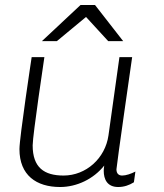

<svg xmlns="http://www.w3.org/2000/svg" viewBox="-20 -740 657 770"><path d="M303 -720 148 -575H208L325 -672L414 -575H474L361 -720ZM398 -76C397 -69 396 -62 396 -55C396 -21 410 10 454 10C477 10 498 3 517 -9L523 -52C506 -43 485 -36 470 -36C457 -36 447 -43 447 -61C447 -73 510 -511 510 -511H459L415 -197C402 -105 325 -36 235 -36C157 -36 111 -68 111 -157C111 -197 158 -511 158 -511H107C107 -511 58 -188 58 -142C58 -37 126 10 221 10C288 10 355 -22 398 -76Z"/></svg>

Font: Chivo Light
Style: Italic
Weight: 300
Italic angle: -8°
Designer: Hector Gatti
Foundry: Omnibus-Type
Version: Version 1.003;PS 001.003;hotconv 1.0.70;makeotf.lib2.5.58329